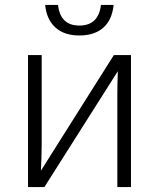

<svg xmlns="http://www.w3.org/2000/svg" viewBox="-20 -754 640 774"><path d="M93 0V-532H148V-165Q148 -141 147 -116Q146 -91 145 -66L439 -532H508V0H453V-368Q453 -392 453.5 -417.5Q454 -443 455 -467L159 0ZM300 -611Q239 -611 203.5 -643Q168 -675 162 -734H214Q223 -651 300 -651Q377 -651 387 -734H438Q432 -674 396.5 -642.5Q361 -611 300 -611Z"/></svg>

Font: Noto Sans Mono Light
Style: Regular
Weight: 300
Designer: Monotype Design Team
Foundry: Monotype Imaging Inc.
Version: Version 2.014; ttfautohint (v1.8.4.7-5d5b)